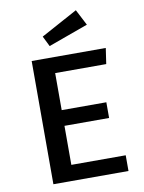

<svg xmlns="http://www.w3.org/2000/svg" viewBox="-101 -1016 816 1086"><g transform="rotate(-10 307.5 -473.5)"><path d="M528.2 -617.4H234.9V-404.6H491.3V-314.4H234.9V-90.3H547.2V0H115.9V-707.7H541.5ZM201.5 -832.8 411.8 -947.2 459 -855.9 230.8 -773.3Z"/></g></svg>

Font: Fira Code Fixed Medium
Style: Regular
Weight: 500
Monospace: yes
Designer: Carrois Corporate, Edenspiekermann AG, Nikita Prokopov
Foundry: Carrois Corporate, Edenspiekermann AG, Nikita Prokopov
Version: Version 5.002